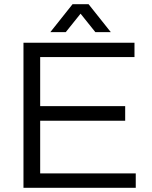

<svg xmlns="http://www.w3.org/2000/svg" viewBox="-20 -888 719 908"><path d="M91 0V-686H616V-618H170V-386H572V-317H170V-68H622V0ZM218 -736 323 -868H399L504 -736H431L342 -847H380L291 -736Z"/></svg>

Font: Archivo SemiBold Light
Style: Regular
Weight: 300
Version: Version 2.001